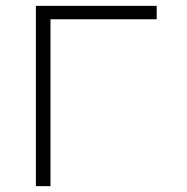

<svg xmlns="http://www.w3.org/2000/svg" viewBox="-20 -638 640 658"><path d="M103 0V-618H517V-572H122L153 -603V0Z"/></svg>

Font: Victor Mono Thin
Style: Regular
Weight: 100
Monospace: yes
Designer: Rune Bjørnerås
Version: Version 1.561;gftools[0.9.30]